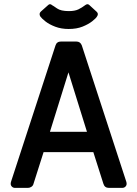

<svg xmlns="http://www.w3.org/2000/svg" viewBox="-20 -914 668 934"><path d="M53 0Q44 0 38 -6Q32 -12 32 -20Q32 -25 33 -28L250 -693Q256 -712 277 -712H351Q371 -712 378 -693L595 -28Q596 -25 596 -20Q596 -12 590 -6Q584 0 574 0H510Q489 0 483 -20L434 -174H192L143 -20Q141 -11 133 -5.5Q125 0 116 0ZM223 -273H403L313 -562ZM314 -773Q278 -773 249 -784Q220 -795 201.5 -809.5Q183 -824 176 -834Q168 -848 179 -858L215 -890Q219 -894 224 -893.5Q229 -893 233 -889Q239 -886 257.5 -873Q276 -860 315 -860Q344 -860 361.5 -868.5Q379 -877 396 -890Q406 -897 414 -890L450 -857Q461 -847 452 -834Q447 -825 428.5 -810.5Q410 -796 381.5 -784.5Q353 -773 314 -773Z"/></svg>

Font: Miriam Libre SemiBold
Style: Regular
Weight: 600
Version: Version 2.000